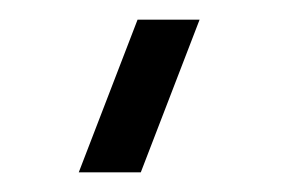

<svg xmlns="http://www.w3.org/2000/svg" viewBox="-20 36 303 195"><path d="M123 211H60L119.7 56H182.7Z"/></svg>

Font: Vela Sans GX ExtLt
Style: Regular
Weight: 200
Designer: Principal design: Mikhail Sharanda - project Manrope.
Design modification: Ravid Balaliev
Foundry: Mikhail Sharanda
Version: Version 1.001